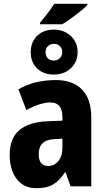

<svg xmlns="http://www.w3.org/2000/svg" viewBox="-20 -982 558 1012"><path d="M441 -956Q429 -943 403.5 -922.5Q378 -902 351 -882.5Q324 -863 308 -854H191V-862Q214 -890 227.5 -907.5Q241 -925 249.5 -937Q258 -949 266 -962H441ZM264 -826Q316 -826 352.5 -793Q389 -760 389 -708Q389 -656 353.5 -622.5Q318 -589 264 -589Q209 -589 175.5 -621.5Q142 -654 142 -707Q142 -760 175.5 -793Q209 -826 264 -826ZM264 -751Q246 -751 233 -739Q220 -727 220 -707Q220 -688 231 -675.5Q242 -663 264 -663Q283 -663 295.5 -675.5Q308 -688 308 -707Q308 -727 295.5 -739Q283 -751 264 -751ZM274 -560Q363 -560 412 -510.5Q461 -461 461 -363V0H352L326 -73H322Q294 -30 260.5 -10Q227 10 172 10Q125 10 93.5 -13.5Q62 -37 46.5 -76.5Q31 -116 31 -165Q31 -253 82 -296Q133 -339 232 -343L309 -346V-364Q309 -442 246 -442Q193 -442 119 -402L77 -511Q117 -535 167 -547.5Q217 -560 274 -560ZM270 -249Q225 -247 204.5 -227Q184 -207 184 -170Q184 -107 234 -107Q266 -107 287.5 -133Q309 -159 309 -203V-251Z"/></svg>

Font: Noto Sans Condensed ExtraBold
Style: Regular
Weight: 800
Width: 3
Designer: Monotype Design Team
Foundry: Monotype Imaging Inc.
Version: Version 2.013; ttfautohint (v1.8.4.7-5d5b)